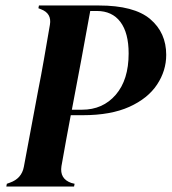

<svg xmlns="http://www.w3.org/2000/svg" viewBox="-20 -680 626 700"><path d="M3 0 5 -10 16 -14Q59 -29 67 -72L119 -350Q130 -405 140 -462.5Q150 -520 162 -590Q169 -631 130 -646L120 -650L122 -660H340Q469 -660 527.5 -610.5Q586 -561 586 -480Q586 -422 552.5 -371.5Q519 -321 451.5 -290.5Q384 -260 282 -260H238Q230 -220 221.5 -171.5Q213 -123 204 -74Q197 -28 240 -13L252 -10L250 0ZM242 -280H279Q355 -280 402 -334.5Q449 -389 449 -485Q449 -560 419 -600Q389 -640 333 -640H309Q293 -550 276 -460Q259 -370 242 -280Z"/></svg>

Font: DM Serif Display
Style: Italic
Weight: 400
Italic angle: -12°
Designer: Colophon Foundry, Frank Grießhammer
Foundry: Colophon Foundry
Version: Version 5.100; ttfautohint (v1.8.2)